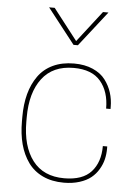

<svg xmlns="http://www.w3.org/2000/svg" viewBox="-55 -822 615 870"><g transform="rotate(5 252.5 -387.0)"><path d="M55.2 -274.9Q55.2 -332.5 67.6 -379.2Q80.1 -425.8 105.5 -461.4Q130.9 -497.1 172.1 -516.6Q213.4 -536.1 268.1 -536.1Q316.9 -536.1 353.5 -520Q390.1 -503.9 410.4 -477.1Q430.7 -450.2 440.4 -419.4Q450.2 -388.7 450.2 -355V-345.2H430.2Q430.2 -422.4 390.6 -469.2Q351.1 -516.1 268.1 -516.1Q173.3 -516.1 124.3 -451.4Q75.2 -386.7 75.2 -274.9V-254.9Q75.2 -143.1 124.3 -78.6Q173.3 -14.2 268.1 -14.2Q351.6 -14.2 390.9 -57.6Q430.2 -101.1 430.2 -174.8H450.2V-165Q450.2 -139.6 444.6 -116.2Q439 -92.8 425.5 -70.1Q412.1 -47.4 391.6 -30.8Q371.1 -14.2 339.4 -4.2Q307.6 5.9 268.1 5.9Q213.4 5.9 172.1 -13.7Q130.9 -33.2 105.5 -68.6Q80.1 -104 67.6 -150.6Q55.2 -197.3 55.2 -254.9ZM132.8 -779.8H158.2L268.1 -638.2L377.9 -779.8H402.8L277.8 -620.1H257.8Z"/></g></svg>

Font: Cooper Hewitt
Style: Thin
Weight: 701
Designer: Village Type and Design LLC
Foundry: Cooper Hewitt Smithsonian Design Museum
Version: 1.000